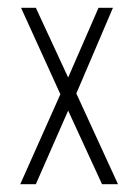

<svg xmlns="http://www.w3.org/2000/svg" viewBox="-20 -473 353 493"><path d="M32 0 135 -231 34 -453H72L155 -274L233 -453H270L176 -233L283 0H242L155 -189L72 0Z"/></svg>

Font: Inconsolata ExtraCondensed Light
Style: Regular
Weight: 300
Width: 2
Monospace: yes
Designer: Raph Levien, Cyreal, Brenton Simpson
Foundry: Raph Levien, Cyreal, Google
Version: Version 3.100; ttfautohint (v1.8.4.7-5d5b)